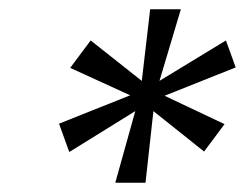

<svg xmlns="http://www.w3.org/2000/svg" viewBox="-20 -753 527 413"><path d="M323 -579 466 -666 487 -608 334 -547 463 -486 419 -427 310 -514 293 -360H228L271 -514L129 -426L107 -487L260 -548L131 -607L175 -666L285 -579L303 -733H369Z"/></svg>

Font: Albert Sans
Style: Italic
Weight: 400
Italic angle: -11.25°
Designer: Andreas Rasmussen
Foundry: a.Foundry
Version: Version 1.025